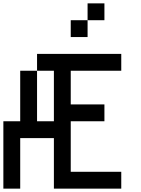

<svg xmlns="http://www.w3.org/2000/svg" viewBox="-20 -1120 840 1140"><path d="M0 0V-400H100V-700H200V-400H300V-700H200V-800H700V-700H400V-500H600V-400H400V-100H700V0H300V-300H100V0ZM400 -900V-1000H500V-900ZM600 -1000H500V-1100H600Z"/></svg>

Font: Galmuri9 Regular
Style: Regular
Weight: 400
Designer: Lee Minseo (quiple)
Version: Version 2.399;hotconv 1.1.1;makeotfexe 2.6.0 DEVELOPMENT